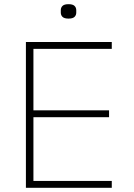

<svg xmlns="http://www.w3.org/2000/svg" viewBox="-20 -899 640 919"><path d="M104 0V-698H515V-665H140V-371H502V-338H140V-33H515V0ZM308 -810Q288 -810 279.5 -818Q271 -826 271 -839V-850Q271 -863 279.5 -871Q288 -879 308 -879Q328 -879 336.5 -871Q345 -863 345 -850V-839Q345 -826 336.5 -818Q328 -810 308 -810Z"/></svg>

Font: IBM Plex Mono ExtLt
Style: Regular
Weight: 200
Monospace: yes
Designer: Mike Abbink, Paul van der Laan, Pieter van Rosmalen
Foundry: Bold Monday
Version: Version 2.3